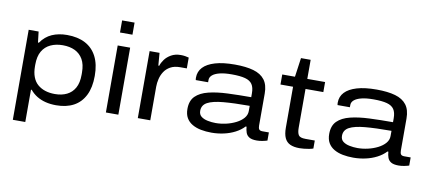

<svg xmlns="http://www.w3.org/2000/svg" viewBox="-78 -1015 3319 1487"><g transform="rotate(10 1582.0 -271.5)"><path d="M77 181V-527H155L165 -442H172Q207 -493 259 -516Q311 -539 378 -539Q462 -539 521 -508Q580 -477 611.5 -416Q643 -355 643 -264Q643 -172 612 -110.5Q581 -49 524 -18.5Q467 12 387 12Q342 12 304 2.5Q266 -7 235 -26Q204 -45 181 -73H175V181ZM362 -72Q416 -72 456 -91.5Q496 -111 518.5 -151Q541 -191 541 -255V-272Q541 -336 518 -376Q495 -416 454.5 -435.5Q414 -455 359 -455Q305 -455 263 -435.5Q221 -416 197.5 -375.5Q174 -335 174 -270V-257Q174 -209 187.5 -173.5Q201 -138 226.5 -116Q252 -94 286 -83Q320 -72 362 -72Z M777 -629V-724H875V-629ZM777 0V-527H875V0Z M1028 0V-527H1106L1114 -428H1121Q1128 -452 1146.5 -477.5Q1165 -503 1196.5 -521Q1228 -539 1272 -539Q1289 -539 1305.5 -536.5Q1322 -534 1335 -530V-445H1282Q1237 -445 1206.5 -428Q1176 -411 1158.5 -384Q1141 -357 1133.5 -325.5Q1126 -294 1126 -265V0Z M1609 12Q1565 12 1526 4.5Q1487 -3 1457 -20.5Q1427 -38 1410.5 -66.5Q1394 -95 1394 -137Q1394 -202 1430 -237.5Q1466 -273 1530.5 -289Q1595 -305 1680.5 -308.5Q1766 -312 1865 -312V-343Q1865 -388 1848 -413.5Q1831 -439 1792 -449.5Q1753 -460 1686 -460Q1629 -460 1591.5 -450.5Q1554 -441 1535 -424.5Q1516 -408 1516 -386V-368H1419Q1418 -372 1417.5 -376.5Q1417 -381 1417 -387Q1417 -435 1448.5 -468.5Q1480 -502 1542 -520.5Q1604 -539 1697 -539Q1785 -539 1844 -522Q1903 -505 1933 -465.5Q1963 -426 1963 -358V-106Q1963 -86 1970 -76.5Q1977 -67 1997 -67H2047V-3Q2032 2 2009.5 6.5Q1987 11 1965 11Q1926 11 1906 -1Q1886 -13 1878.5 -34Q1871 -55 1869 -81H1862Q1834 -51 1793.5 -30Q1753 -9 1705.5 1.5Q1658 12 1609 12ZM1628 -67Q1668 -67 1709.5 -76.5Q1751 -86 1786.5 -104Q1822 -122 1843.5 -147Q1865 -172 1865 -203V-244Q1741 -244 1658.5 -236.5Q1576 -229 1535 -207Q1494 -185 1494 -140Q1494 -111 1513.5 -95.5Q1533 -80 1564.5 -73.5Q1596 -67 1628 -67Z M2301 12Q2256 12 2227 -1.5Q2198 -15 2184 -45.5Q2170 -76 2170 -126V-448H2071V-527H2171L2192 -677H2268V-527H2408V-448H2268V-143Q2268 -105 2279.5 -86Q2291 -67 2335 -67H2408V-4Q2394 1 2375 4.5Q2356 8 2336.5 10Q2317 12 2301 12Z M2724 12Q2680 12 2641 4.5Q2602 -3 2572 -20.5Q2542 -38 2525.5 -66.5Q2509 -95 2509 -137Q2509 -202 2545 -237.5Q2581 -273 2645.5 -289Q2710 -305 2795.5 -308.5Q2881 -312 2980 -312V-343Q2980 -388 2963 -413.5Q2946 -439 2907 -449.5Q2868 -460 2801 -460Q2744 -460 2706.5 -450.5Q2669 -441 2650 -424.5Q2631 -408 2631 -386V-368H2534Q2533 -372 2532.5 -376.5Q2532 -381 2532 -387Q2532 -435 2563.5 -468.5Q2595 -502 2657 -520.5Q2719 -539 2812 -539Q2900 -539 2959 -522Q3018 -505 3048 -465.5Q3078 -426 3078 -358V-106Q3078 -86 3085 -76.5Q3092 -67 3112 -67H3162V-3Q3147 2 3124.5 6.5Q3102 11 3080 11Q3041 11 3021 -1Q3001 -13 2993.5 -34Q2986 -55 2984 -81H2977Q2949 -51 2908.5 -30Q2868 -9 2820.5 1.5Q2773 12 2724 12ZM2743 -67Q2783 -67 2824.5 -76.5Q2866 -86 2901.5 -104Q2937 -122 2958.5 -147Q2980 -172 2980 -203V-244Q2856 -244 2773.5 -236.5Q2691 -229 2650 -207Q2609 -185 2609 -140Q2609 -111 2628.5 -95.5Q2648 -80 2679.5 -73.5Q2711 -67 2743 -67Z"/></g></svg>

Font: Archivo Expanded
Style: Regular
Weight: 400
Width: 7
Designer: Hector Gatti
Foundry: Omnibus-Type
Version: Version 2.001